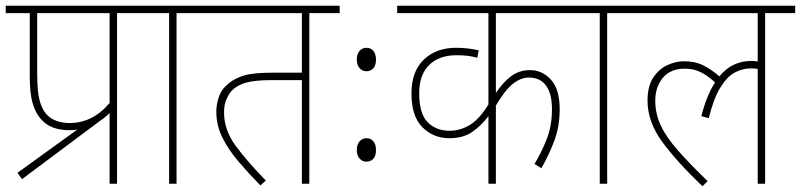

<svg xmlns="http://www.w3.org/2000/svg" viewBox="-20 -642 2799 671"><path d="M41 -38 250 -189Q236 -187 222 -187Q191 -187 166 -196Q141 -205 122 -227Q103 -249 93.5 -283Q84 -317 84 -376V-596H0V-622H494V-596H389V0H363V-247Q348 -232 330 -220L57 -16ZM363 -596H110V-386Q110 -323 118 -292.5Q126 -262 141 -244Q156 -227 177.5 -219.5Q199 -212 223 -212Q304 -212 363 -282Z M597 -596V0H571V-596H480V-622H702V-596Z M1061 -596V0H1035V-362H929Q873 -362 841 -353.5Q809 -345 789 -324Q780 -314 771.5 -295.5Q763 -277 763 -249Q763 -189 801.5 -135.5Q840 -82 909 -11L890 6Q848 -37 813 -78Q778 -119 757 -161.5Q736 -204 736 -252Q736 -278 745.5 -305Q755 -332 781 -352Q802 -369 834 -378.5Q866 -388 933 -388H1035V-596H688V-622H1167V-596Z M1227 -434Q1227 -453 1236.5 -464Q1246 -475 1261 -475Q1276 -475 1285 -464Q1294 -453 1294 -434Q1294 -413 1284.5 -403Q1275 -393 1260 -393Q1247 -393 1237 -403.5Q1227 -414 1227 -434ZM1227 -118Q1227 -137 1236.5 -148Q1246 -159 1261 -159Q1276 -159 1285 -148Q1294 -137 1294 -118Q1294 -97 1284.5 -87Q1275 -77 1260 -77Q1247 -77 1237 -87.5Q1227 -98 1227 -118Z M1999 -596H1713V-317Q1740 -357 1768 -377Q1796 -397 1832 -397Q1875 -397 1905.5 -363.5Q1936 -330 1936 -260Q1936 -201 1917.5 -151Q1899 -101 1872 -54L1848 -69Q1874 -112 1891.5 -158Q1909 -204 1909 -261Q1909 -314 1888.5 -342.5Q1868 -371 1828 -371Q1801 -371 1773 -349.5Q1745 -328 1713 -273V0H1687V-236Q1662 -203 1630.5 -181Q1599 -159 1550 -159Q1495 -159 1456.5 -197Q1418 -235 1418 -316Q1418 -392 1461 -433.5Q1504 -475 1574 -475Q1596 -475 1616.5 -472.5Q1637 -470 1653 -466L1648 -440Q1619 -449 1575 -449Q1515 -449 1480 -415Q1445 -381 1445 -316Q1445 -245 1474.5 -215Q1504 -185 1552 -185Q1588 -185 1621.5 -205Q1655 -225 1687 -277V-596H1368V-622H1999Z M2102 -596V0H2076V-596H1985V-622H2207V-596Z M2193 -596V-622H2759V-596H2654V0H2628V-401Q2618 -403 2604 -403Q2574 -403 2547 -388Q2520 -373 2497 -335.5Q2474 -298 2457 -229L2431 -236Q2450 -310 2479 -354Q2453 -378 2428.5 -390Q2404 -402 2373 -402Q2323 -402 2296.5 -370Q2270 -338 2270 -290Q2270 -245 2289 -204Q2308 -163 2349 -116.5Q2390 -70 2453 -9L2435 9Q2344 -78 2293.5 -147.5Q2243 -217 2243 -290Q2243 -341 2263 -371Q2283 -401 2312.5 -414.5Q2342 -428 2371 -428Q2409 -428 2438 -413.5Q2467 -399 2494 -375Q2517 -403 2545 -416Q2573 -429 2605 -429Q2617 -429 2628 -427V-596Z"/></svg>

Font: Noto Sans SemiCondensed Thin
Style: Regular
Weight: 100
Width: 4
Designer: Monotype Design Team
Foundry: Monotype Imaging Inc.
Version: Version 2.013; ttfautohint (v1.8.4.7-5d5b)